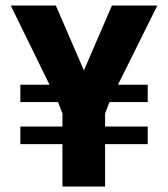

<svg xmlns="http://www.w3.org/2000/svg" viewBox="-20 -678 611 698"><path d="M207 0V-154H54V-218H207V-265L191 -307H54V-370H160L19 -658H183L285 -422L387 -658H552L409 -370H517V-307H378L362 -265V-218H517V-154H362V0Z"/></svg>

Font: Cairo Play ExtraBold
Style: Regular
Weight: 800
Version: Version 3.119